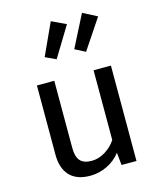

<svg xmlns="http://www.w3.org/2000/svg" viewBox="-127 -950 869 1051"><g transform="rotate(-15 307.5 -424.5)"><path d="M196.4 -160Q196.4 -109.2 216.9 -86.7Q237.4 -64.1 281.5 -64.1Q321.5 -64.1 359.2 -87.4Q396.9 -110.8 419 -145.6V-540.5H517.4V0H432.8L425.6 -71.3Q394.9 -31.3 348.7 -9.2Q302.6 12.8 253.8 12.8Q176.4 12.8 137.2 -29Q97.9 -70.8 97.9 -147.7V-540.5H196.4ZM239.5 -650.8 179 -679 262.1 -860.5 343.6 -822.1ZM405.6 -648.7 346.7 -679 439 -860.5 519.5 -819Z"/></g></svg>

Font: Fira Code Fixed Retina
Style: Regular
Weight: 450
Monospace: yes
Designer: Carrois Corporate, Edenspiekermann AG, Nikita Prokopov
Foundry: Carrois Corporate, Edenspiekermann AG, Nikita Prokopov
Version: Version 5.002